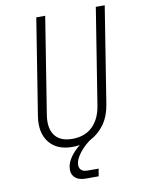

<svg xmlns="http://www.w3.org/2000/svg" viewBox="-99 -798 798 1061"><g transform="rotate(-10 300.0 -267.5)"><path d="M294 195Q253 195 232.5 173.5Q212 152 218 115Q222 89 242.5 60Q263 31 295 6Q287 8 274.5 9Q262 10 254 10Q166 10 123 -44.5Q80 -99 94 -190L180 -730H230L144 -190Q132 -116 162 -75Q192 -34 261 -34Q330 -34 373 -75Q416 -116 428 -190L514 -730H564L478 -190Q468 -126 436.5 -81Q405 -36 355 -10L344 -2Q311 24 290.5 53Q270 82 267 103Q263 126 274.5 139.5Q286 153 310 153H374L367 195Z"/></g></svg>

Font: JetBrains Mono NL Thin
Style: Italic
Weight: 100
Italic angle: -9°
Monospace: yes
Designer: Philipp Nurullin, Konstantin Bulenkov
Foundry: JetBrains
Version: Version 2.305; ttfautohint (v1.8.4.7-5d5b)